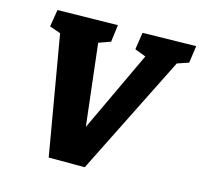

<svg xmlns="http://www.w3.org/2000/svg" viewBox="-103 -819 976 931"><g transform="rotate(15 385.0 -353.5)"><path d="M219 0 113 -616 147 -586 61 -616 75 -702 377 -707 366 -621 276 -589 303 -631 359 -151H336L557 -621L565 -587L489 -616L502 -702L770 -707L758 -621L667 -590L710 -620L400 0Z"/></g></svg>

Font: Bitter Thin ExtraBold
Style: Italic
Weight: 800
Italic angle: -9°
Version: Version 2.002